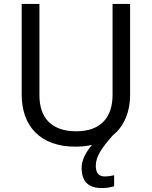

<svg xmlns="http://www.w3.org/2000/svg" viewBox="-20 -734 771 974"><path d="M466 107C466 61 493 20 552 -47C611 -95 640 -168 640 -252V-714H551V-252C551 -144 496 -68 367 -68C242 -68 180 -135 180 -251V-714H90V-254C90 -95 184 10 362 10C393 10 421 7 447 1C419 33 394 76 394 117C394 185 426 220 497 220C523 220 540 216 559 211V155C548 157 533 161 511 161C483 161 466 146 466 107Z"/></svg>

Font: Noto Sans Kayah Li
Style: Regular
Weight: 400
Designer: Monotype Design Team, Sérgio Martins
Foundry: Monotype Imaging Inc.
Version: Version 2.002